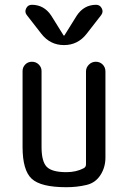

<svg xmlns="http://www.w3.org/2000/svg" viewBox="-20 -780 540 810"><path d="M259.8 9.8Q152.3 9.8 113.8 -25.9Q75.2 -61.5 75.2 -160.2V-480.5Q75.2 -496.1 86.4 -507.8Q97.7 -519.5 114.7 -519.5Q131.8 -519.5 143.6 -507.8Q155.3 -496.1 155.3 -480.5V-160.2Q155.3 -98.6 177.2 -76.2Q199.2 -53.7 259.8 -53.7Q301.8 -53.7 333 -70.3Q342.8 -75.2 342.8 -86.9V-478.5Q342.8 -495.1 355 -507.3Q367.2 -519.5 384.3 -519.5Q401.4 -519.5 413.1 -507.8Q424.8 -496.1 424.8 -478.5V-115.2Q424.8 -74.2 403.8 -41.5Q382.8 -8.8 345.7 0Q305.7 9.8 259.8 9.8ZM385.7 -759.8Q401.4 -759.8 409.2 -745.1Q417 -730.5 407.2 -716.8L345.7 -637.7Q308.6 -589.8 250 -589.8Q191.4 -589.8 154.3 -637.7L92.8 -716.8Q83 -729.5 90.3 -744.6Q97.7 -759.8 114.3 -759.8Q166 -759.8 196.3 -713.9L248 -630.9Q248 -629.9 250 -629.9Q252 -629.9 252 -630.9L303.7 -713.9Q334 -759.8 385.7 -759.8Z"/></svg>

Font: Rounded-X Mgen+ 1mn regular
Style: Regular
Weight: 400
Designer: [Source Han Sans]
Ryoko NISHIZUKA  (kana & ideographs); Paul D. Hunt (Latin, Greek & Cyrillic); Wenlong ZHANG  (bopomofo
Version: Version 1.059.20150602